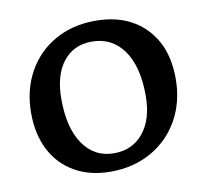

<svg xmlns="http://www.w3.org/2000/svg" viewBox="-64 -578 706 656"><g transform="rotate(-10 289.5 -249.5)"><path d="M36 -235Q36 -315 70.5 -377Q105 -439 166 -473.5Q227 -508 306 -508Q415 -508 479 -443Q543 -378 543 -266Q543 -186 508 -123.5Q473 -61 411 -26Q349 9 270 9Q199 9 146 -21Q93 -51 64.5 -106Q36 -161 36 -235ZM432 -227Q432 -328 392 -384Q352 -440 282 -440Q219 -440 182.5 -393.5Q146 -347 146 -265Q146 -164 185 -107.5Q224 -51 292 -51Q356 -51 394 -98Q432 -145 432 -227Z"/></g></svg>

Font: Alegreya SC Medium
Style: Regular
Weight: 500
Designer: Juan Pablo del Peral
Foundry: Huerta Tipografica
Version: Version 2.007; ttfautohint (v1.6)